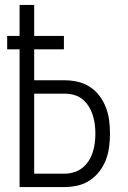

<svg xmlns="http://www.w3.org/2000/svg" viewBox="-20 -755 515 775"><path d="M59 0V-556H9V-610H59V-735H118V-610H238V-556H118V-431H240Q267 -431 293.5 -425Q320 -419 342.5 -404.5Q365 -390 381.5 -368Q398 -346 407.5 -321Q417 -296 420.5 -269.5Q424 -243 424 -216Q424 -189 420.5 -162Q417 -135 407.5 -110Q398 -85 381.5 -63.5Q365 -42 342.5 -27Q320 -12 293.5 -6Q267 0 240 0ZM118 -54H240Q259 -54 278 -59.5Q297 -65 312 -77Q327 -89 337.5 -105Q348 -121 354 -139.5Q360 -158 362.5 -177Q365 -196 365 -216Q365 -235 362.5 -254Q360 -273 354 -291.5Q348 -310 337.5 -326.5Q327 -343 312 -355Q297 -367 278 -372Q259 -377 240 -377H118Z"/></svg>

Font: Iosevka QP Light
Style: Regular
Weight: 300
Designer: Belleve Invis
Foundry: Belleve Invis
Version: Version 20.0.0; ttfautohint (v1.8.4)